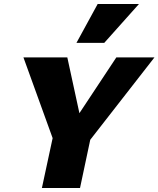

<svg xmlns="http://www.w3.org/2000/svg" viewBox="-20 -947 798 967"><path d="M412 -214 331 -303 566 -658H758ZM191 0 262 -330H453L383 0ZM255 -224 98 -658H319L396 -303ZM365 -731 472 -927H680L505 -731Z"/></svg>

Font: Ysabeau Office Black
Style: Italic
Weight: 900
Italic angle: -12°
Designer: Christian Thalmann (Catharsis Fonts)
Version: Version 2.001;gftools[0.9.30]; featfreeze: tnum,lnum,ss02